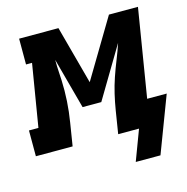

<svg xmlns="http://www.w3.org/2000/svg" viewBox="-133 -626 842 863"><g transform="rotate(-15 287.5 -194.5)"><path d="M394 141 447 0H350L367 -106Q373 -143 381.5 -179.5Q390 -216 402.5 -252.5Q415 -289 429.5 -325Q444 -361 456 -397L314 -159H227L163 -396Q163 -381 163.5 -366Q164 -351 165 -336L167 -300Q169 -252 166 -203Q163 -154 155 -106L138 0H-33V-120H11L59 -410H31V-530H214L287 -259L449 -530H584L517 -120H608L509 141Z"/></g></svg>

Font: Iosevka Slab Heavy Extended
Style: Italic
Weight: 900
Width: 7
Italic angle: -9°
Monospace: yes
Designer: Belleve Invis
Foundry: Belleve Invis
Version: Version 11.1.0; ttfautohint (v1.8.3)